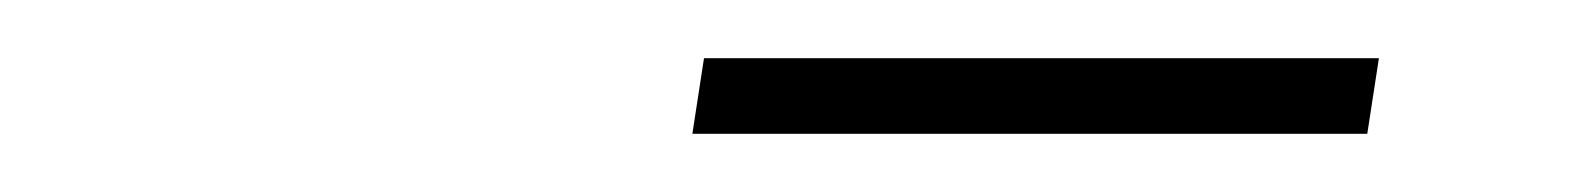

<svg xmlns="http://www.w3.org/2000/svg" viewBox="-20 -654 544 66"><path d="M218 -608H450L454 -634H222Z"/></svg>

Font: Source Sans Pro ExtraLight
Style: Italic
Weight: 200
Italic angle: -11°
Designer: Paul D. Hunt
Foundry: Adobe Systems Incorporated
Version: Version 3.006;hotconv 1.0.111;makeotfexe 2.5.65597